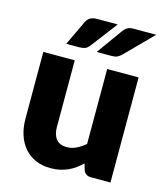

<svg xmlns="http://www.w3.org/2000/svg" viewBox="-111 -822 792 915"><g transform="rotate(15 285.0 -364.0)"><path d="M517.5 -518.5V0H421.5Q392.5 0 383.5 -26L374.5 -56Q359.5 -41.5 343.5 -29.8Q327.5 -18 309.2 -9.8Q291 -1.5 269.8 3.2Q248.5 8 223.5 8Q181 8 148.2 -6.8Q115.5 -21.5 93 -48Q70.5 -74.5 59 -110.5Q47.5 -146.5 47.5 -189.5V-518.5H202.5V-189.5Q202.5 -151 220 -130Q237.5 -109 271.5 -109Q297 -109 319.2 -119.8Q341.5 -130.5 362.5 -149V-518.5ZM356 -736.5 256 -605Q246 -592.5 234.8 -588.2Q223.5 -584 206 -584H143L201 -706.5Q208.5 -721 220.5 -728.8Q232.5 -736.5 256 -736.5ZM546 -736.5 416 -605Q404.5 -593.5 394 -588.8Q383.5 -584 366 -584H293L381 -706.5Q386 -713.5 390.8 -719Q395.5 -724.5 401.8 -728.5Q408 -732.5 416.2 -734.5Q424.5 -736.5 436 -736.5Z"/></g></svg>

Font: Lato ExtraBold
Style: Regular
Weight: 800
Designer: Lukasz Dziedzic with Adam Twardoch and Botio Nikoltchev
Foundry: tyPoland Lukasz Dziedzic
Version: Version 2.015; 2015-08-06; http://www.latofonts.com/